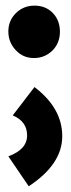

<svg xmlns="http://www.w3.org/2000/svg" viewBox="-20 -482 252 685"><path d="M103 -171.4Q202.1 -96.2 202.1 3.9Q202.1 104 82.5 182.6L9.8 75.7Q76.7 51.3 76.7 1.2Q76.7 -48.8 25.4 -70.3ZM36.1 -303.2Q9.8 -331.1 9.8 -369.9Q9.8 -408.7 36.9 -435.3Q64 -461.9 103 -461.9Q143.1 -461.9 168.5 -435.5Q193.8 -409.2 193.8 -369.1Q193.8 -328.6 167.5 -302.2Q140.1 -274.9 101.1 -274.9Q62 -274.9 36.1 -303.2Z"/></svg>

Font: Newest Shape
Style: Bold
Weight: 700
Designer: Wojciech Kalinowski "wmk69" (wmk69@o2.pl)
Foundry: Wojciech Kalinowski "wmk69" (wmk69@o2.pl)
Version: Version 1.0.0; 2022-02-24